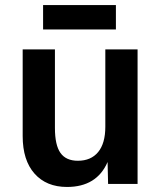

<svg xmlns="http://www.w3.org/2000/svg" viewBox="-20 -730 637 762"><path d="M246 12Q164 12 117 -41Q70 -94 70 -190V-534H198V-222Q198 -154 220 -123Q242 -92 289 -92Q341 -92 369.5 -126.5Q398 -161 398 -227V-534H526V0H409L407 -87Q364 12 246 12ZM151 -613V-710H440V-613Z"/></svg>

Font: Geist SemBd
Style: Regular
Weight: 400
Designer: Basement.studio, Andrés Briganti, Mateo Zaragoza
Foundry: Basement.studio, Vercel, Andrés Briganti, Guido Ferreyra, Mateo Zaragoza
Version: Version 1.401